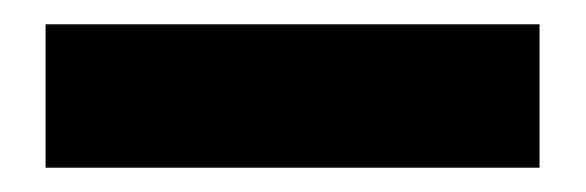

<svg xmlns="http://www.w3.org/2000/svg" viewBox="-20 0 482 158"><path d="M17.5 138V20H424V138Z"/></svg>

Font: Anek Odia
Style: Bold
Weight: 700
Designer: Yesha Goshar & Mahesh Sahu (Odia), Yesha Goshar (Latin)
Foundry: Ek Type
Version: Version 1.003